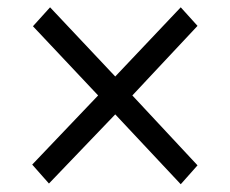

<svg xmlns="http://www.w3.org/2000/svg" viewBox="-20 -588 616 515"><path d="M464.8 -568.4 509.8 -518.6 335 -332 509.8 -144.5 464.8 -93.8 289.1 -281.2 111.3 -95.7 66.4 -146.5 243.2 -332 68.4 -517.6 114.3 -568.4 289.1 -382.8Z"/></svg>

Font: Uchen
Style: Regular
Weight: 400
Designer: Christopher J. Fynn
Foundry: Christopher J. Fynn for DDC
Version: Version 1.000 preliminary